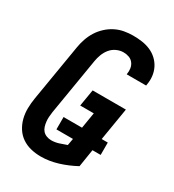

<svg xmlns="http://www.w3.org/2000/svg" viewBox="-182 -845 863 955"><g transform="rotate(30 250.0 -367.5)"><path d="M201 8Q171 8 143 1Q115 -6 92.5 -21.5Q70 -37 55 -60.5Q40 -84 33 -111.5Q26 -139 26.5 -168.5Q27 -198 32 -228L86 -552Q90 -577 98.5 -602Q107 -627 121 -649.5Q135 -672 155.5 -691Q176 -710 200 -722Q224 -734 249.5 -738.5Q275 -743 300 -743Q326 -743 351 -739.5Q376 -736 398.5 -726.5Q421 -717 439 -700.5Q457 -684 468 -662.5Q479 -641 482 -616Q485 -591 480 -565Q480 -564 480 -562.5Q480 -561 479 -560H368Q368 -560 368 -561Q368 -562 368 -562Q371 -579 368.5 -595Q366 -611 356.5 -623.5Q347 -636 332 -641.5Q317 -647 300 -647Q280 -647 260.5 -638Q241 -629 227.5 -612.5Q214 -596 206.5 -576Q199 -556 196 -537L142 -212Q140 -198 139 -184Q138 -170 139.5 -156.5Q141 -143 145 -130Q149 -117 157.5 -107.5Q166 -98 179 -93Q192 -88 206 -88Q227 -88 248 -94.5Q269 -101 290 -109L297 -148H202V-219H308L323 -310H245L261 -406H452L421 -219H456V-148H409L393 -47Q347 -22 298 -7Q249 8 201 8Z"/></g></svg>

Font: Iosevka SS04
Style: Bold Italic
Weight: 700
Italic angle: -9°
Monospace: yes
Designer: Belleve Invis
Foundry: Belleve Invis
Version: Version 19.0.0; ttfautohint (v1.8.4)